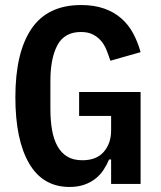

<svg xmlns="http://www.w3.org/2000/svg" viewBox="-20 -730 640 762"><path d="M421 -97H413Q404 -76 391 -56Q378 -36 359 -21Q340 -6 314.5 3Q289 12 256 12Q150 12 95.5 -81.5Q41 -175 41 -344Q41 -522 105 -616Q169 -710 302 -710Q354 -710 393.5 -696Q433 -682 461.5 -657Q490 -632 508.5 -597.5Q527 -563 538 -523L418 -489Q411 -511 402.5 -532Q394 -553 380.5 -568.5Q367 -584 348 -593.5Q329 -603 301 -603Q236 -603 208 -551Q180 -499 180 -409V-297Q180 -252 186.5 -214.5Q193 -177 208 -150Q223 -123 247 -108.5Q271 -94 307 -94Q363 -94 392 -127.5Q421 -161 421 -213V-270H294V-365H538V0H421Z"/></svg>

Font: IBM Plex Mono SemiBold
Style: Regular
Weight: 600
Monospace: yes
Designer: Mike Abbink, Paul van der Laan, Pieter van Rosmalen
Foundry: Bold Monday
Version: Version 2.3